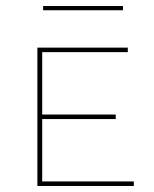

<svg xmlns="http://www.w3.org/2000/svg" viewBox="-20 -617 511 637"><path d="M388 -583H123V-597H388ZM424 -15V0H104V-459H404V-444H120V-237H364V-222H120V-15Z"/></svg>

Font: Ysabeau SC Thin
Style: Regular
Weight: 200
Designer: Christian Thalmann (Catharsis Fonts)
Version: Version 0.003